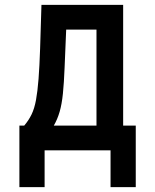

<svg xmlns="http://www.w3.org/2000/svg" viewBox="-20 -620 640 792"><path d="M60 152V-102H80Q98 -123 110 -147.5Q122 -172 128.5 -207.5Q135 -243 139 -294.5Q143 -346 145.5 -421Q148 -496 151 -600H488V-102H540V152H436V0H164V152ZM202 -102H378V-498H253Q249 -406 246.5 -342Q244 -278 239.5 -234Q235 -190 226 -159Q217 -128 202 -102Z"/></svg>

Font: Martian Mono Condensed
Style: Regular
Weight: 400
Width: 3
Designer: Roman Shamin
Foundry: Evil Martians
Version: Version 1.000